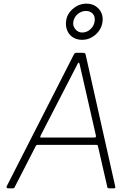

<svg xmlns="http://www.w3.org/2000/svg" viewBox="-20 -1031 740 1051"><path d="M24 0Q20 0 17.5 -3Q15 -6 16 -10L384 -732Q387 -738 390 -740Q393 -742 400 -742H433Q441 -742 445 -739Q449 -736 449 -731L611 -9Q612 -5 610 -2.5Q608 0 603 0H579Q567 0 567 -9L516 -232Q515 -238 508 -238H186Q178 -238 175 -230L60 -6Q59 -2 56.5 -1Q54 0 49 0H24ZM497 -278Q507 -278 505 -289L416 -679Q414 -689 410.5 -688Q407 -687 402 -676L203 -290Q200 -283 200 -280.5Q200 -278 204 -278ZM541 -911Q535 -869 502.5 -841Q470 -813 429 -813Q401 -813 379.5 -826.5Q358 -840 348 -864Q338 -888 342 -917Q347 -956 380 -983.5Q413 -1011 453 -1011Q482 -1011 503 -997.5Q524 -984 534.5 -961.5Q545 -939 541 -911ZM498 -914Q502 -940 488 -955.5Q474 -971 450 -971Q426 -971 405.5 -954Q385 -937 381 -910Q378 -888 393 -870.5Q408 -853 430 -853Q456 -853 475.5 -871.5Q495 -890 498 -914Z"/></svg>

Font: Libre Franklin Thin Thin
Style: Italic
Weight: 250
Italic angle: -8°
Version: Version 3.000